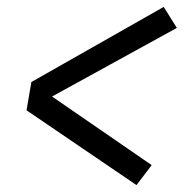

<svg xmlns="http://www.w3.org/2000/svg" viewBox="-20 -619 540 557"><path d="M376 -82 57 -299 71 -381 455 -599 493 -538 131 -339 420 -140Z"/></svg>

Font: Iosevka Algr
Style: Italic
Weight: 400
Italic angle: -9°
Monospace: yes
Designer: Belleve Invis
Foundry: Belleve Invis
Version: Version 26.0.2; ttfautohint (v1.8.3)